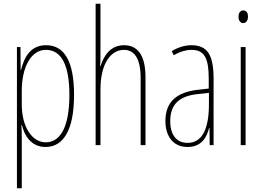

<svg xmlns="http://www.w3.org/2000/svg" viewBox="-20 -780 1414 1032"><path d="M228 -537C143 -537 110 -472 93 -404H91L90 -527H71V232H97V-37C97 -69 96 -95 95 -107H98C111 -53 146 10 225 10C317 10 378 -75 378 -270C378 -450 326 -537 228 -537ZM227 -512C313 -512 353 -424 353 -270C353 -79 294 -15 226 -15C152 -15 97 -98 97 -219V-292C97 -416 145 -512 227 -512Z M520 -492V-760H494V0H520V-298C520 -447 581 -512 646 -512C698 -512 736 -472 736 -360V0H762V-366C762 -481 721 -537 647 -537C570 -537 536 -475 520 -424H518C520 -446 520 -461 520 -492Z M1008 -537C974 -537 935 -525 903 -505L914 -483C951 -505 984 -512 1008 -512C1075 -512 1102 -475 1102 -355V-304L1041 -297C931 -284 869 -234 869 -129C869 -57 904 10 988 10C1064 10 1092 -43 1104 -93H1106L1107 0H1128V-358C1128 -489 1092 -537 1008 -537ZM1040 -274 1103 -281V-220C1103 -97 1072 -12 988 -12C930 -12 895 -54 895 -129C895 -217 941 -263 1040 -274Z M1288 -724C1268 -724 1262 -706 1262 -690C1262 -672 1270 -656 1287 -656C1303 -656 1313 -670 1313 -691C1313 -707 1307 -724 1288 -724ZM1300 -527H1274V0H1300Z"/></svg>

Font: Noto Sans Arabic UI XCn Th
Style: Regular
Weight: 100
Width: 2
Designer: Monotype Design Team, Nadine Chahine and Nizar Qandah
Foundry: Monotype Imaging Inc.
Version: Version 2.010